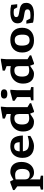

<svg xmlns="http://www.w3.org/2000/svg" viewBox="1669 -2453 1004 4382"><g transform="rotate(-90 2171.0 -262.0)"><path d="M352 167.5V220.5H34V167.5L109.5 149V-369Q99.5 -376.5 76 -394Q52.5 -411.5 24.5 -433V-467L194.5 -530H225L257.5 -456.5Q307 -487 339 -502.2Q371 -517.5 392.8 -523Q414.5 -528.5 434.5 -528.5Q548.5 -528.5 607.2 -461.2Q666 -394 666 -278Q666 -185.5 633.5 -120.8Q601 -56 546 -22Q491 12 424.5 12Q364 12 323.2 -17.8Q282.5 -47.5 267 -92.5V149.5ZM506.5 -256Q506.5 -342.5 470.8 -380.8Q435 -419 365 -419Q318 -419 267.5 -406V-199.5Q267.5 -138 297.8 -111.8Q328 -85.5 378 -85.5Q438.5 -85.5 472.5 -127Q506.5 -168.5 506.5 -256Z M1025 -528.5Q1153 -528.5 1209.2 -458.8Q1265.5 -389 1269 -242H909Q917.5 -165.5 959.8 -134.5Q1002 -103.5 1086 -103.5Q1137.5 -103.5 1179.5 -112Q1221.5 -120.5 1259 -131.5V-71.5Q1193 -29 1135.8 -8.5Q1078.5 12 1032.5 12Q904 12 831.5 -55Q759 -122 759 -250.5Q759 -335.5 790.8 -398Q822.5 -460.5 882 -494.5Q941.5 -528.5 1025 -528.5ZM1018 -440.5Q967.5 -440.5 939.5 -412.2Q911.5 -384 907.5 -315H1117Q1113.5 -388.5 1088.5 -414.5Q1063.5 -440.5 1018 -440.5Z M2006 -51.5 1827.5 12H1803.5L1767.5 -78Q1710 -37 1677.2 -17.8Q1644.5 1.5 1625 6.8Q1605.5 12 1587 12Q1474 12 1417.2 -55Q1360.5 -122 1360.5 -238Q1360.5 -328 1400 -393Q1439.5 -458 1507.5 -493.2Q1575.5 -528.5 1660.5 -528.5Q1717 -528.5 1759.5 -517V-613.5Q1753.5 -616 1734.5 -623.2Q1715.5 -630.5 1693.8 -638.8Q1672 -647 1657.5 -652.5V-703L1891 -744H1928.5L1917.5 -621V-136Q1923.5 -132.5 1940.8 -122Q1958 -111.5 1976.8 -100.2Q1995.5 -89 2006 -82.5ZM1759.5 -331Q1759.5 -383.5 1737.2 -409.8Q1715 -436 1660 -436Q1592 -436 1556.2 -393Q1520.5 -350 1520.5 -259.5Q1520.5 -172.5 1555.2 -135Q1590 -97.5 1662 -97.5Q1709 -97.5 1759.5 -112.5Z M2218 -596Q2113 -596 2113 -670.5Q2113 -744 2218 -744Q2323 -744 2323 -670.5Q2323 -596 2218 -596ZM2313.5 -528.5 2304 -385.5V-71.5L2375 -53V0H2072V-53L2146 -71.5V-375Q2137.5 -380.5 2110.8 -398.8Q2084 -417 2061 -433V-472.5L2266.5 -528.5Z M3099.5 -51.5 2921 12H2897L2861 -78Q2803.5 -37 2770.8 -17.8Q2738 1.5 2718.5 6.8Q2699 12 2680.5 12Q2567.5 12 2510.8 -55Q2454 -122 2454 -238Q2454 -328 2493.5 -393Q2533 -458 2601 -493.2Q2669 -528.5 2754 -528.5Q2810.5 -528.5 2853 -517V-613.5Q2847 -616 2828 -623.2Q2809 -630.5 2787.2 -638.8Q2765.5 -647 2751 -652.5V-703L2984.5 -744H3022L3011 -621V-136Q3017 -132.5 3034.2 -122Q3051.5 -111.5 3070.2 -100.2Q3089 -89 3099.5 -82.5ZM2853 -331Q2853 -383.5 2830.8 -409.8Q2808.5 -436 2753.5 -436Q2685.5 -436 2649.8 -393Q2614 -350 2614 -259.5Q2614 -172.5 2648.8 -135Q2683.5 -97.5 2755.5 -97.5Q2802.5 -97.5 2853 -112.5Z M3439 12Q3309 12 3236.2 -59.8Q3163.5 -131.5 3163.5 -256.5Q3163.5 -383 3240.2 -455.8Q3317 -528.5 3453 -528.5Q3583.5 -528.5 3656 -456.5Q3728.5 -384.5 3728.5 -259.5Q3728.5 -133 3651.8 -60.5Q3575 12 3439 12ZM3441.5 -88.5Q3508 -88.5 3539.8 -125.8Q3571.5 -163 3571.5 -247.5Q3571.5 -341 3542.8 -384.5Q3514 -428 3450.5 -428Q3384.5 -428 3352.5 -390.5Q3320.5 -353 3320.5 -269Q3320.5 -175.5 3349.2 -132Q3378 -88.5 3441.5 -88.5Z M4085.5 -528.5Q4171.5 -528.5 4251 -508L4266 -371H4194L4154 -444Q4112 -452.5 4080.5 -452.5Q4024.5 -452.5 3998.2 -438.2Q3972 -424 3972 -395.5Q3972 -356 4007.5 -343.2Q4043 -330.5 4119 -319.5Q4170 -312.5 4210.2 -297.8Q4250.5 -283 4273.8 -251.5Q4297 -220 4297 -163Q4297 -80.5 4232.8 -34.8Q4168.5 11 4030.5 11Q3981 11 3929.5 5.2Q3878 -0.5 3845 -10.5L3822 -162.5H3892L3939.5 -73.5Q3958.5 -71 3978.5 -70Q3998.5 -69 4016.5 -69Q4087.5 -69 4118 -86Q4148.5 -103 4148.5 -137Q4148.5 -170 4127 -184Q4105.5 -198 4067 -204.2Q4028.5 -210.5 3978.5 -219.5Q3903 -233 3866.2 -265Q3829.5 -297 3829.5 -365.5Q3829.5 -446 3895.5 -487.2Q3961.5 -528.5 4085.5 -528.5Z"/></g></svg>

Font: Newsreader Caption SemiBold
Style: Regular
Weight: 600
Designer: Hugues Gentile
Foundry: Production Type
Version: Version 1.001